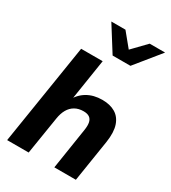

<svg xmlns="http://www.w3.org/2000/svg" viewBox="-222 -1053 1040 1166"><g transform="rotate(30 297.5 -470.0)"><path d="M19 0 131 -705H282L234 -398H223Q248 -448 293 -474.5Q338 -501 399 -501Q453 -501 490 -479Q527 -457 542.5 -411Q558 -365 547 -292L501 0H350L395 -289Q400 -321 395.5 -342Q391 -363 376 -373.5Q361 -384 334 -384Q300 -384 274.5 -369.5Q249 -355 233.5 -328Q218 -301 212 -262L170 0ZM317 -765 207 -940H306L384 -845L476 -940H584L442 -765Z"/></g></svg>

Font: Nunito Sans 12pt ExtraBold
Style: Italic
Weight: 800
Italic angle: -9°
Designer: Vernon Adams
Foundry: Vernon Adams
Version: Version 3.101;gftools[0.9.27]